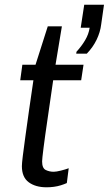

<svg xmlns="http://www.w3.org/2000/svg" viewBox="-20 -786 462 816"><path d="M178 10Q131 10 102 -11.5Q73 -33 73 -80Q73 -91 77 -124Q81 -157 88 -207Q95 -257 103.5 -318Q112 -379 122 -445H66L75 -511H131L183 -674H243L216 -511H335L325 -445H206Q193 -354 182 -279.5Q171 -205 165 -157.5Q159 -110 159 -100Q159 -71 174.5 -63.5Q190 -56 208 -56Q219 -56 239 -61Q259 -66 272 -71L264 -8Q253 -3 238.5 1.5Q224 6 208.5 8Q193 10 178 10ZM304 -558 305 -566Q327 -590 342 -615.5Q357 -641 361 -668H323L338 -766H422L410 -682Q406 -649 390.5 -617Q375 -585 349 -558Z"/></svg>

Font: Chivo Medium Light
Style: Italic
Weight: 300
Italic angle: -8.05°
Version: Version 2.002